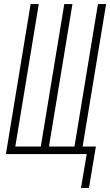

<svg xmlns="http://www.w3.org/2000/svg" viewBox="-20 -755 540 941"><path d="M377 166 405 0H9L130 -735H170L55 -37H180L295 -735H335L220 -37H345L460 -735H500L385 -37H450L416 166Z"/></svg>

Font: Iosevka Extralight Oblique
Style: Regular
Weight: 200
Italic angle: -9°
Monospace: yes
Designer: Belleve Invis
Foundry: Belleve Invis
Version: Version 32.5.0; ttfautohint (v1.8.4)